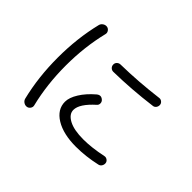

<svg xmlns="http://www.w3.org/2000/svg" viewBox="-156 -1015 1312 1312"><g transform="rotate(45 500.0 -359.5)"><path d="M648.4 -16.6Q526.4 -16.6 452.1 -62Q377.9 -107.4 377.9 -181.6Q377.9 -221.7 409.2 -272Q440.4 -322.3 495.1 -369.1Q522.5 -392.6 547.9 -368.2Q557.6 -358.4 557.6 -344.2Q557.6 -330.1 547.9 -321.3Q458 -241.2 458 -182.6Q458 -141.6 507.8 -114.7Q557.6 -87.9 648.4 -87.9Q729.5 -87.9 831.1 -109.4Q844.7 -112.3 856.9 -104Q869.1 -95.7 871.1 -82Q873 -67.4 865.2 -54.7Q857.4 -42 842.8 -39.1Q742.2 -16.6 648.4 -16.6ZM815.4 -655.3Q829.1 -657.2 840.3 -647.9Q851.6 -638.7 852.5 -625Q853.5 -610.4 844.7 -598.6Q835.9 -586.9 821.3 -585.9Q640.6 -562.5 466.8 -559.6Q452.1 -559.6 441.9 -569.8Q431.6 -580.1 431.6 -595.2Q431.6 -610.4 442.4 -620.1Q453.1 -629.9 467.8 -629.9Q637.7 -632.8 815.4 -655.3ZM217.8 27.3Q202.1 29.3 188.5 20Q174.8 10.7 170.9 -4.9Q129.9 -171.9 129.9 -359.9Q129.9 -547.9 170.9 -714.8Q174.8 -730.5 188.5 -739.7Q202.1 -749 217.8 -747.1Q232.4 -745.1 241.7 -731.9Q251 -718.8 247.1 -704.1Q207 -541 207 -359.9Q207 -178.7 247.1 -15.6Q251 -1 241.7 12.2Q232.4 25.4 217.8 27.3Z"/></g></svg>

Font: Rounded Mgen+ 2m regular
Style: Regular
Weight: 400
Designer: [Source Han Sans]
Ryoko NISHIZUKA  (kana & ideographs); Paul D. Hunt (Latin, Greek & Cyrillic); Wenlong ZHANG  (bopomofo
Version: Version 1.059.20150602